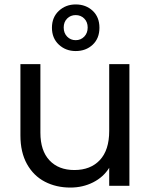

<svg xmlns="http://www.w3.org/2000/svg" viewBox="-20 -837 680 865"><path d="M563 -548V0H472V-81Q446 -39 399.5 -15.5Q353 8 297 8Q233 8 182 -18.5Q131 -45 101.5 -98Q72 -151 72 -227V-548H162V-239Q162 -158 203 -114.5Q244 -71 315 -71Q388 -71 430 -116Q472 -161 472 -247V-548ZM428 -712Q428 -664 397.5 -635.5Q367 -607 321 -607Q276 -607 245 -636Q214 -665 214 -712Q214 -759 245 -788Q276 -817 321 -817Q367 -817 397.5 -788.5Q428 -760 428 -712ZM375 -713Q375 -738 359.5 -753.5Q344 -769 321 -769Q298 -769 282.5 -753.5Q267 -738 267 -713Q267 -688 282.5 -672Q298 -656 321 -656Q344 -656 359.5 -672Q375 -688 375 -713Z"/></svg>

Font: Fz Poppins
Style: Regular
Weight: 400
Designer: Ninad Kale (Devanagari), Jonny Pinhorn (Latin)
Foundry: Indian Type Foundry
Version: Vit hóa bi Vntype.Com & FontZin.Com